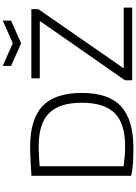

<svg xmlns="http://www.w3.org/2000/svg" viewBox="185 -1175 999 1409"><g transform="rotate(-90 684.5 -470.5)"><path d="M905 -950 1072 -876 1238 -950V-889L1071 -815L905 -889ZM800 -53 1232 -673V-678H814V-740H1322V-689L891 -67V-62H1333V0H800ZM300 9Q232 9 177 4.5Q122 0 99 -8V-739Q121 -741 149.5 -742.5Q178 -744 207.5 -745.5Q237 -747 264 -748Q291 -749 310 -749Q515 -749 611 -657.5Q707 -566 707 -370Q707 -272 683 -200.5Q659 -129 609 -82.5Q559 -36 482.5 -13.5Q406 9 300 9ZM318 -52Q483 -52 559 -128.5Q635 -205 635 -370Q635 -534 558.5 -610Q482 -686 317 -686Q303 -686 284 -685.5Q265 -685 245 -684Q225 -683 205 -681.5Q185 -680 169 -679V-63Q213 -57 245 -54.5Q277 -52 318 -52Z"/></g></svg>

Font: Encode Sans Wide
Style: Light
Weight: 300
Designer: Pablo Impallari, Andres Torresi
Foundry: Pablo Impallari, Andres Torresi
Version: Version 1.000; ttfautohint (v1.00) -l 8 -r 50 -G 200 -x 14 -